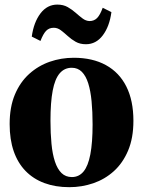

<svg xmlns="http://www.w3.org/2000/svg" viewBox="-20 -784 608 816"><path d="M21 -256.5Q21 -329 43.2 -382Q65.5 -435 104 -469.8Q142.5 -504.5 191.2 -521.5Q240 -538.5 293.5 -538.5Q373.5 -538.5 430.2 -507.2Q487 -476 517 -416.2Q547 -356.5 547 -270.5Q547 -197.5 524.5 -144.2Q502 -91 463.8 -56.5Q425.5 -22 376.5 -5.2Q327.5 11.5 274.5 11.5Q215.5 11.5 168.5 -6Q121.5 -23.5 88.5 -57.5Q55.5 -91.5 38.2 -141.5Q21 -191.5 21 -256.5ZM285.5 -31.5Q315.5 -31.5 335 -55Q354.5 -78.5 364 -128.2Q373.5 -178 373.5 -255.5Q373.5 -309.5 369.2 -353.8Q365 -398 355 -429.8Q345 -461.5 327.8 -478.8Q310.5 -496 285 -496Q254 -496 233.8 -472.5Q213.5 -449 204 -399.2Q194.5 -349.5 194.5 -270.5Q194.5 -217 198.8 -173Q203 -129 213.5 -97.2Q224 -65.5 241.5 -48.5Q259 -31.5 285.5 -31.5ZM115 -628.5Q123.5 -689.5 152 -727Q180.5 -764.5 223.5 -764.5Q249 -764.5 267.5 -754Q286 -743.5 301.5 -729.8Q317 -716 331 -705.5Q345 -695 360.5 -694.5Q380 -694.5 392.8 -707.5Q405.5 -720.5 416.5 -751L453.5 -732.5Q445.5 -672 417 -634Q388.5 -596 345 -596Q320 -596 301.5 -606.5Q283 -617 267.8 -631Q252.5 -645 238.5 -655.5Q224.5 -666 208.5 -666Q188.5 -666 176 -653Q163.5 -640 152 -610Z"/></svg>

Font: Merriweather 96pt ExtraBold
Style: Regular
Weight: 800
Version: Version 2.100